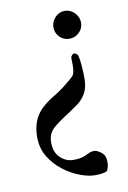

<svg xmlns="http://www.w3.org/2000/svg" viewBox="-76 -467 488 733"><g transform="rotate(-10 168.0 -101.0)"><path d="M249 -243Q253 -227 255 -200.5Q257 -174 257 -154Q257 -118 244 -95.5Q231 -73 211.5 -59Q192 -45 174 -33Q138 -11 113.5 10Q89 31 89 66Q89 104 111 125Q133 146 161 146Q187 146 200.5 141Q214 136 223.5 131Q233 126 245 126Q256 126 272 138.5Q288 151 288 175Q288 198 279 211Q265 218 232 218Q208 218 175.5 206Q143 194 112 170.5Q81 147 60.5 113.5Q40 80 40 37Q40 -13 62 -47Q84 -81 139 -112Q152 -120 168.5 -132.5Q185 -145 198.5 -156.5Q212 -168 215 -173Q220 -183 221 -198Q222 -213 221 -227Q221 -231 221 -234.5Q221 -238 221 -241Q224 -247 226.5 -250Q229 -253 236 -254Q245 -250 249 -243ZM281 -365Q281 -343 265 -327.5Q249 -312 227 -312Q205 -312 189.5 -327.5Q174 -343 174 -365Q174 -387 189.5 -403.5Q205 -420 227 -420Q249 -420 265 -403.5Q281 -387 281 -365Z"/></g></svg>

Font: Amiri
Style: Italic
Weight: 400
Italic angle: 10°
Designer: Khaled Hosny
Version: Version 0.113